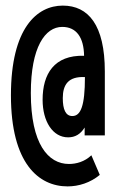

<svg xmlns="http://www.w3.org/2000/svg" viewBox="-20 -654 415 685"><path d="M221 11C261 11 302 -2 336 -30L306 -100C282 -77 252 -69 226 -69C152 -69 90 -140 90 -322C90 -486 141 -558 202 -558C253 -558 279 -520 280 -455C173 -458 132 -390 132 -298C132 -221 168 -164 223 -164C248 -164 267 -175 282 -199V-171H354V-399C354 -565 295 -634 204 -634C112 -634 19 -554 19 -314C19 -71 118 11 221 11ZM238 -240C214 -240 204 -264 204 -304C204 -352 224 -382 283 -379C283 -276 268 -240 238 -240Z"/></svg>

Font: Inconsolata Condensed
Style: Bold
Weight: 700
Width: 3
Monospace: yes
Designer: Raph Levien, Cyreal, Brenton Simpson
Foundry: Raph Levien, Cyreal, Google
Version: Version 3.100